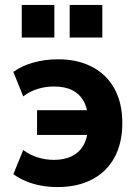

<svg xmlns="http://www.w3.org/2000/svg" viewBox="-20 -746 560 777"><path d="M213 11Q178 11 145.5 5Q113 -1 84.5 -13Q56 -25 34 -41L74 -139Q100 -119 132.5 -109Q165 -99 198 -99Q239 -99 269 -113Q299 -127 316.5 -156Q334 -185 336 -228L343 -200H130V-300H343L336 -268Q334 -311 317 -339.5Q300 -368 270.5 -382Q241 -396 198 -396Q164 -396 132 -386Q100 -376 74 -356L34 -455Q67 -479 114 -492.5Q161 -506 216 -506Q295 -506 353.5 -475Q412 -444 443.5 -386.5Q475 -329 475 -248Q475 -168 444 -110Q413 -52 354 -20.5Q295 11 213 11ZM262 -594V-726H394V-594ZM68 -594V-726H200V-594Z"/></svg>

Font: Nunito Sans 10pt SemiCondensed ExtraBold
Style: Regular
Weight: 800
Width: 4
Designer: Vernon Adams
Foundry: Vernon Adams
Version: Version 3.101;gftools[0.9.27]